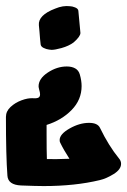

<svg xmlns="http://www.w3.org/2000/svg" viewBox="-20 -562 428 647"><path d="M117 -412Q115 -428 113 -456L111 -477Q108 -511 166 -533Q192 -544 216 -541Q223 -541 233 -537Q243 -533 244 -526L251 -451Q251 -439 228 -419Q212 -407 187 -400Q165 -394 154 -394L145 -395Q136 -396 127 -400.5Q118 -405 117 -412ZM388 -10Q388 9 363 24.5Q338 40 316 45Q233 65 127 65Q103 65 51 63Q7 61 5 30Q0 -36 0 -168Q0 -187 15.5 -201.5Q31 -216 52.5 -224Q74 -232 91 -231Q104 -230 109.5 -233Q115 -236 115 -244Q115 -250 112 -260Q110 -268 110 -271Q110 -297 141 -317.5Q172 -338 205 -338Q222 -338 233.5 -331.5Q245 -325 249 -311Q255 -290 255 -272Q255 -226 221.5 -191.5Q188 -157 137 -141V-108Q137 -54 138 -26Q164 -25 214 -27Q194 -58 183 -81Q181 -84 181 -90Q181 -110 214.5 -129Q248 -148 280 -148Q309 -148 317 -131Q346 -71 381 -28Q388 -20 388 -10Z"/></svg>

Font: Sedgwick Ave Display
Style: Regular
Weight: 400
Designer: Kevin Burke, Pedro Vergani
Foundry: Google, Inc.
Version: Version 1.000